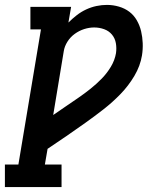

<svg xmlns="http://www.w3.org/2000/svg" viewBox="-63 -548 683 783"><path d="M-43 215V123H12L104 -428H61V-520H227L216 -456Q232 -472 250 -486Q268 -500 288.5 -509.5Q309 -519 330.5 -523.5Q352 -528 373 -528Q398 -528 422 -521Q446 -514 464.5 -500Q483 -486 495 -465Q507 -444 512.5 -420.5Q518 -397 519 -372Q520 -347 516 -322Q509 -279 485 -238.5Q461 -198 428.5 -164.5Q396 -131 359.5 -102.5Q323 -74 285 -47Q247 -20 208.5 6.5Q170 33 131 59L120 123H188V215ZM154 -79Q180 -97 205 -114Q230 -131 255.5 -148.5Q281 -166 305.5 -185.5Q330 -205 351.5 -227Q373 -249 389 -275.5Q405 -302 410 -331Q413 -352 409.5 -372Q406 -392 393.5 -407Q381 -422 361.5 -429Q342 -436 321 -436Q301 -436 280.5 -429.5Q260 -423 242 -410Q224 -397 212 -378Q200 -359 197 -339Z"/></svg>

Font: Iosevka Etoile Semibold
Style: Italic
Weight: 600
Italic angle: -9°
Designer: Belleve Invis
Foundry: Belleve Invis
Version: Version 22.1.2; ttfautohint (v1.8.4)